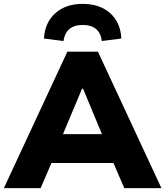

<svg xmlns="http://www.w3.org/2000/svg" viewBox="-30 -972 854 992"><path d="M-10 0 318 -705H476L804 0H612L529 -193L602 -130H190L263 -193L180 0ZM394 -514 277 -235 250 -279H542L515 -235L399 -514ZM298 -760 197 -773Q202 -856 256 -904Q310 -952 397 -952Q485 -952 539 -904Q593 -856 597 -773L496 -760Q492 -799 467.5 -821Q443 -843 397 -843Q352 -843 327.5 -821Q303 -799 298 -760Z"/></svg>

Font: Nunito Sans 9pt Black
Style: Regular
Weight: 900
Version: Version 3.101;gftools[0.9.27]